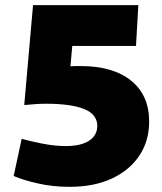

<svg xmlns="http://www.w3.org/2000/svg" viewBox="-20 -713 628 744"><path d="M249 11Q185 11 127.5 -2Q70 -15 33 -31L64 -175Q96 -166 144 -156.5Q192 -147 235 -147Q275 -147 302 -156.5Q329 -166 343 -183.5Q357 -201 357 -225Q357 -270 306 -290.5Q255 -311 159 -311Q135 -311 116.5 -309.5Q98 -308 75 -306L74 -307L108 -693H516L507 -535H260L253 -456Q261 -457 271 -457Q281 -457 293 -457Q418 -457 488 -400.5Q558 -344 558 -242Q558 -167 520 -110Q482 -53 413 -21Q344 11 249 11Z"/></svg>

Font: Murecho Thin Black
Style: Regular
Weight: 900
Version: Version 1.010